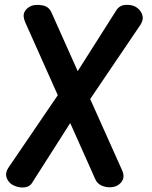

<svg xmlns="http://www.w3.org/2000/svg" viewBox="-20 -793 645 813"><path d="M26 -15Q10 -29 6.5 -46Q3 -63 15 -82L263 -446H280L473 -750Q487 -772 516 -772.5Q545 -773 562 -759Q579 -745 583.5 -726.5Q588 -708 574 -687L333 -331H315L116 -19Q108 -5 91 -1Q74 3 56 -1.5Q38 -6 26 -15ZM476 -7Q463 0 444 0Q425 0 408.5 -8Q392 -16 384 -33L247 -340L88 -696Q75 -724 83.5 -742Q92 -760 115 -769Q135 -775 161 -770Q187 -765 198 -740L334 -436L497 -72Q507 -50 500.5 -33.5Q494 -17 476 -7Z"/></svg>

Font: Edu SA Beginner
Style: Bold
Weight: 700
Version: Version 1.003